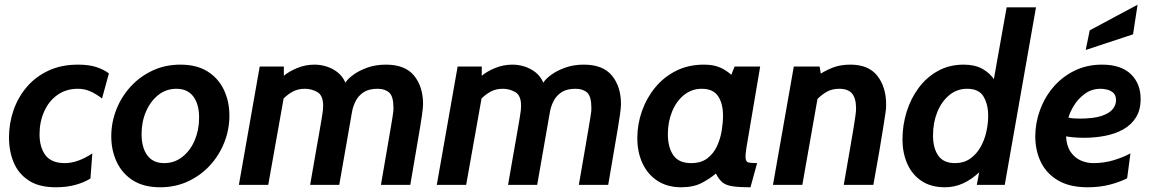

<svg xmlns="http://www.w3.org/2000/svg" viewBox="-20 -781 4863 811"><path d="M216 10Q145 10 101.5 -18.5Q58 -47 38 -94.5Q18 -142 18 -201Q18 -260 37 -315Q56 -370 93 -413.5Q130 -457 184.5 -482.5Q239 -508 310 -508Q356 -508 387.5 -497.5Q419 -487 440 -471L411 -365Q388 -383 363 -394.5Q338 -406 309 -406Q259 -406 222.5 -380Q186 -354 166.5 -310Q147 -266 147 -214Q147 -159 172 -125.5Q197 -92 254 -92Q308 -92 370 -133L362 -27Q335 -10 298 0Q261 10 216 10Z M657 10Q587 10 541.5 -19Q496 -48 473 -97Q450 -146 450 -205Q450 -264 471.5 -318.5Q493 -373 532 -415.5Q571 -458 624.5 -483Q678 -508 742 -508Q811 -508 857 -479Q903 -450 926 -401Q949 -352 949 -293Q949 -234 927.5 -179.5Q906 -125 867 -82.5Q828 -40 774.5 -15Q721 10 657 10ZM674 -92Q717 -92 750.5 -118.5Q784 -145 802.5 -188.5Q821 -232 821 -284Q821 -341 796.5 -373.5Q772 -406 725 -406Q682 -406 649 -380Q616 -354 597 -310.5Q578 -267 578 -215Q578 -158 602 -125Q626 -92 674 -92Z M989 0 1077 -500H1179V-461Q1200 -479 1235 -493.5Q1270 -508 1309 -508Q1334 -508 1359.5 -500Q1385 -492 1406 -475.5Q1427 -459 1439 -432Q1449 -448 1473 -465.5Q1497 -483 1532 -495.5Q1567 -508 1610 -508Q1691 -508 1729 -461.5Q1767 -415 1767 -341Q1767 -334 1766 -324Q1765 -314 1762.5 -295Q1760 -276 1754 -240.5Q1748 -205 1738 -146.5Q1728 -88 1713 0H1589Q1604 -88 1614 -145Q1624 -202 1629.5 -235.5Q1635 -269 1638 -286.5Q1641 -304 1641.5 -311.5Q1642 -319 1642 -324Q1642 -374 1624 -390Q1606 -406 1575 -406Q1538 -406 1516 -391.5Q1494 -377 1482.5 -354.5Q1471 -332 1467 -309L1413 0H1290Q1304 -82 1314 -138Q1324 -194 1330 -229Q1336 -264 1339.5 -284.5Q1343 -305 1344 -315.5Q1345 -326 1345 -334Q1345 -378 1320.5 -392Q1296 -406 1268 -406Q1240 -406 1218.5 -395Q1197 -384 1178 -365L1113 0Z M1825 0 1913 -500H2015V-461Q2036 -479 2071 -493.5Q2106 -508 2145 -508Q2170 -508 2195.5 -500Q2221 -492 2242 -475.5Q2263 -459 2275 -432Q2285 -448 2309 -465.5Q2333 -483 2368 -495.5Q2403 -508 2446 -508Q2527 -508 2565 -461.5Q2603 -415 2603 -341Q2603 -334 2602 -324Q2601 -314 2598.5 -295Q2596 -276 2590 -240.5Q2584 -205 2574 -146.5Q2564 -88 2549 0H2425Q2440 -88 2450 -145Q2460 -202 2465.5 -235.5Q2471 -269 2474 -286.5Q2477 -304 2477.5 -311.5Q2478 -319 2478 -324Q2478 -374 2460 -390Q2442 -406 2411 -406Q2374 -406 2352 -391.5Q2330 -377 2318.5 -354.5Q2307 -332 2303 -309L2249 0H2126Q2140 -82 2150 -138Q2160 -194 2166 -229Q2172 -264 2175.5 -284.5Q2179 -305 2180 -315.5Q2181 -326 2181 -334Q2181 -378 2156.5 -392Q2132 -406 2104 -406Q2076 -406 2054.5 -395Q2033 -384 2014 -365L1949 0Z M2857 10Q2799 10 2757.5 -17Q2716 -44 2694 -91Q2672 -138 2672 -198Q2672 -256 2691.5 -311.5Q2711 -367 2747.5 -411.5Q2784 -456 2836 -482Q2888 -508 2953 -508Q2993 -508 3020 -496.5Q3047 -485 3069 -465L3083 -500H3191L3133 -158Q3131 -145 3130 -135.5Q3129 -126 3129 -120Q3129 -99 3139.5 -95.5Q3150 -92 3178 -92L3150 10Q3099 10 3072 5.5Q3045 1 3030.5 -11.5Q3016 -24 3004 -48Q2978 -26 2943.5 -8Q2909 10 2857 10ZM2899 -92Q2941 -92 2967.5 -112Q2994 -132 3008.5 -163.5Q3023 -195 3028.5 -229.5Q3034 -264 3034 -292Q3034 -344 3013 -375Q2992 -406 2944 -406Q2902 -406 2869.5 -380Q2837 -354 2819 -310Q2801 -266 2801 -214Q2801 -159 2824 -125.5Q2847 -92 2899 -92Z M3245 0 3333 -500H3442L3447 -470Q3472 -486 3502 -497Q3532 -508 3572 -508Q3649 -508 3686 -460.5Q3723 -413 3723 -339Q3723 -333 3722.5 -324Q3722 -315 3719 -296Q3716 -277 3710.5 -241.5Q3705 -206 3695 -147Q3685 -88 3669 0H3544Q3559 -87 3569 -144Q3579 -201 3584.5 -235Q3590 -269 3592.5 -286.5Q3595 -304 3595.5 -311Q3596 -318 3596 -322Q3596 -366 3579 -386Q3562 -406 3525 -406Q3496 -406 3474.5 -394.5Q3453 -383 3433 -363L3369 0Z M3971 10Q3912 10 3872 -17Q3832 -44 3812 -90Q3792 -136 3792 -192Q3792 -252 3809.5 -308.5Q3827 -365 3860.5 -410Q3894 -455 3942 -481.5Q3990 -508 4051 -508Q4098 -508 4130 -490Q4162 -472 4181.5 -442Q4201 -412 4210 -378L4169 -396L4232 -750H4356L4224 0H4106L4116 -53Q4084 -23 4048 -6.5Q4012 10 3971 10ZM4014 -92Q4051 -92 4077.5 -110.5Q4104 -129 4121 -158.5Q4138 -188 4146 -223Q4154 -258 4154 -292Q4154 -340 4134.5 -373Q4115 -406 4065 -406Q4022 -406 3989.5 -379Q3957 -352 3939 -307.5Q3921 -263 3921 -209Q3921 -156 3943 -124Q3965 -92 4014 -92Z M4574 10Q4498 10 4449 -19Q4400 -48 4376.5 -96.5Q4353 -145 4353 -205Q4353 -262 4373 -316.5Q4393 -371 4430 -414Q4467 -457 4519 -482.5Q4571 -508 4635 -508Q4715 -508 4756.5 -468Q4798 -428 4798 -363Q4798 -317 4778.5 -285.5Q4759 -254 4725.5 -235Q4692 -216 4649 -207.5Q4606 -199 4559 -199Q4534 -199 4513.5 -201Q4493 -203 4483 -205Q4485 -164 4502.5 -139Q4520 -114 4545.5 -103Q4571 -92 4598 -92Q4643 -92 4683 -104Q4723 -116 4755 -133L4741 -28Q4710 -12 4667.5 -1Q4625 10 4574 10ZM4539 -280Q4600 -280 4633.5 -291.5Q4667 -303 4680.5 -320.5Q4694 -338 4694 -357Q4694 -380 4681.5 -390Q4669 -400 4654 -403Q4639 -406 4630 -406Q4591 -406 4562.5 -385Q4534 -364 4516.5 -335.5Q4499 -307 4493 -284Q4502 -282 4513.5 -281Q4525 -280 4539 -280ZM4566 -570 4583 -653 4785 -761 4766 -636Z"/></svg>

Font: Cabin VF Beta
Style: Italic
Weight: 400
Italic angle: -7°
Designer: Pablo Impallari
Foundry: Pablo Impallari. http://www.impallari.com Igino Marini. http://www.ikern.com
Version: Version 2.300